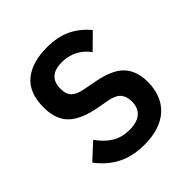

<svg xmlns="http://www.w3.org/2000/svg" viewBox="-155 -638 757 757"><g transform="rotate(-45 223.0 -260.0)"><path d="M222 12Q157 12 109.5 -12.5Q62 -37 27 -84L93 -145Q119 -108 150 -89.5Q181 -71 223 -71Q264 -71 286 -89.5Q308 -108 308 -144Q308 -172 294 -189Q280 -206 243 -213L198 -221Q119 -235 82 -270Q45 -305 45 -374Q45 -455 92 -493.5Q139 -532 221 -532Q281 -532 323.5 -511.5Q366 -491 398 -452L336 -391Q315 -420 285.5 -434.5Q256 -449 222 -449Q144 -449 144 -378Q144 -347 160 -332Q176 -317 211 -311L257 -302Q338 -288 372.5 -252.5Q407 -217 407 -155Q407 -76 359 -32Q311 12 222 12Z"/></g></svg>

Font: IBM Plex Sans Condensed Medium
Style: Regular
Weight: 500
Width: 3
Designer: Mike Abbink, Paul van der Laan, Pieter van Rosmalen
Foundry: Bold Monday
Version: Version 1.3